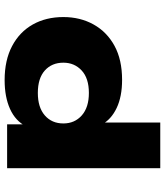

<svg xmlns="http://www.w3.org/2000/svg" viewBox="40 -590 729 850"><g transform="rotate(-90 405.0 -164.5)"><path d="M86 180V-498H280V-414H271Q295 -461 348 -485Q401 -509 476 -509Q564 -509 626.5 -476Q689 -443 722 -384.5Q755 -326 755 -249Q755 -174 722 -115Q689 -56 627.5 -22.5Q566 11 477 11Q403 11 352.5 -13Q302 -37 279 -79H288V180ZM419 -136Q484 -136 518.5 -168Q553 -200 553 -249Q553 -300 518.5 -331Q484 -362 419 -362Q355 -362 319.5 -331Q284 -300 284 -249Q284 -199 319.5 -167.5Q355 -136 419 -136Z"/></g></svg>

Font: Nunito Sans 10pt Expanded Black
Style: Regular
Weight: 900
Width: 7
Designer: Vernon Adams
Foundry: Vernon Adams
Version: Version 3.101;gftools[0.9.27]